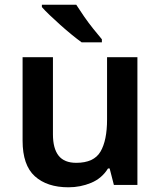

<svg xmlns="http://www.w3.org/2000/svg" viewBox="-20 -786 684 816"><path d="M564 -543V0H464L446 -70H439Q413 -28 367.5 -9Q322 10 271 10Q180 10 128 -37Q76 -84 76 -188V-543H205V-215Q205 -155 229 -124.5Q253 -94 304 -94Q379 -94 407 -141.5Q435 -189 435 -278V-543ZM304 -766Q318 -744 337 -716.5Q356 -689 376.5 -663.5Q397 -638 413 -619V-606H327Q309 -619 285 -638.5Q261 -658 236.5 -680Q212 -702 191 -722Q170 -742 158 -756V-766Z"/></svg>

Font: Noto Sans NKo Unjoined SemiBold
Style: Regular
Weight: 600
Designer: Monotype Design Team
Foundry: Monotype Imaging Inc.
Version: Version 2.004